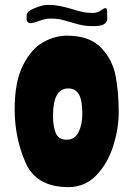

<svg xmlns="http://www.w3.org/2000/svg" viewBox="-20 -744 546 786"><path d="M40 -297Q40 -409 74 -476.5Q108 -544 156.5 -571Q205 -598 254 -598Q346 -598 393 -549.5Q440 -501 453 -434.5Q466 -368 466 -285Q466 -218 443.5 -146.5Q421 -75 374.5 -26.5Q328 22 260 22Q128 22 84 -79.5Q40 -181 40 -297ZM317 -278Q317 -335 302.5 -358.5Q288 -382 259 -382Q197 -382 197 -270Q197 -228 208 -200Q219 -172 253 -172Q286 -172 301.5 -203Q317 -234 317 -278ZM273 -652Q240 -662 225 -665Q210 -668 185 -668Q167 -668 139 -658Q116 -649 102 -649Q98 -649 93.5 -653.5Q89 -658 89 -665V-684Q93 -699 118 -709Q152 -724 176 -724Q202 -724 222.5 -720Q243 -716 271 -708L291 -702Q295 -701 310 -697Q325 -693 337.5 -692Q350 -691 363 -691Q380 -692 393.5 -701.5Q407 -711 410 -711Q416 -711 417 -706Q419 -699 419 -681V-666Q419 -655 407.5 -646Q396 -637 363 -637Q336 -637 320 -640Q304 -643 273 -652Z"/></svg>

Font: Barriecito
Style: Regular
Weight: 400
Designer: Pablo Cosgaya & Sergio Jiménez
Foundry: Pablo Cosgaya & Sergio Jiménez
Version: Version 1.001